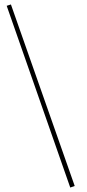

<svg xmlns="http://www.w3.org/2000/svg" viewBox="-20 -720 388 861"><path d="M29 -700 315 114 295 121 10 -694Z"/></svg>

Font: Elsie Swash Caps Black
Style: Regular
Weight: 900
Designer: Alejandro Inler
Foundry: Alejandro Inler
Version: 1.001